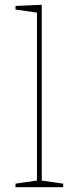

<svg xmlns="http://www.w3.org/2000/svg" viewBox="-20 -785 330 805"><path d="M155 -21 148 -29 245 -15V0H45V-15L142 -29L135 -21V-739L142 -731L45 -745V-760L155 -765Z"/></svg>

Font: Bitter Thin
Style: Regular
Weight: 100
Designer: Sol Matas, and Bitter project Authors
Foundry: Sol Matas
Version: Version 2.002